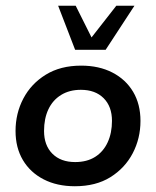

<svg xmlns="http://www.w3.org/2000/svg" viewBox="-20 -637 542 667"><path d="M240 10Q178 10 131.5 -14Q85 -38 59.5 -81Q34 -124 34 -182Q34 -243 61 -294.5Q88 -346 139 -377.5Q190 -409 262 -409Q324 -409 370.5 -385Q417 -361 442.5 -318Q468 -275 468 -217Q468 -156 441 -104.5Q414 -53 363.5 -21.5Q313 10 240 10ZM241 -74Q282 -74 310.5 -92Q339 -110 354 -142.5Q369 -175 369 -217Q369 -267 340 -296Q311 -325 261 -325Q221 -325 192 -307Q163 -289 148 -257Q133 -225 133 -182Q133 -132 162 -103Q191 -74 241 -74ZM241 -464 182 -617H243L298 -507L384 -617H447L347 -464Z"/></svg>

Font: Rokkitt SemiBold SemiBold
Style: Italic
Weight: 600
Italic angle: -9°
Version: Version 3.103